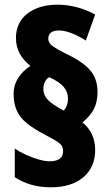

<svg xmlns="http://www.w3.org/2000/svg" viewBox="-20 -781 476 819"><path d="M38 -382Q38 -417 57 -447.5Q76 -478 110 -500Q48 -548 48 -619Q48 -685 97 -723Q146 -761 225 -761Q308 -761 386 -719L346 -608Q315 -628 285 -639.5Q255 -651 232 -651Q186 -651 186 -616Q186 -597 205.5 -583.5Q225 -570 259 -553Q332 -519 364 -482Q396 -445 396 -389Q396 -346 380.5 -316Q365 -286 332 -259Q386 -214 386 -141Q386 -68 335.5 -25Q285 18 196 18Q109 18 43 -25V-147Q64 -133 91.5 -120.5Q119 -108 146 -100.5Q173 -93 191 -93Q249 -93 249 -135Q249 -149 244 -158Q239 -167 224 -177Q209 -187 178 -203Q126 -230 95.5 -254.5Q65 -279 51.5 -309.5Q38 -340 38 -382ZM165 -401Q165 -379 178.5 -361.5Q192 -344 226 -324L252 -309Q270 -330 270 -360Q270 -389 251.5 -410.5Q233 -432 190 -452Q165 -436 165 -401Z"/></svg>

Font: Noto Sans Gurmukhi UI ExtraCondensed Black
Style: Regular
Weight: 900
Width: 2
Designer: Jelle Bosma - Monotype Design Team
Foundry: Monotype Imaging Inc.
Version: Version 2.004; ttfautohint (v1.8.4.7-5d5b)